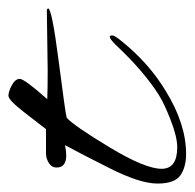

<svg xmlns="http://www.w3.org/2000/svg" viewBox="-30 -432 461 455"><g transform="rotate(-90 200.5 -204.5)"><path d="M261 -322 405 -324Q408 -322 408 -321Q408 -312 283.5 -296Q159 -280 149 -277Q130 -260 79 -175.5Q28 -91 28 -52Q28 -15 79 -15Q103 -15 142 -30Q181 -45 202 -58Q258 -93 322 -161Q336 -175 341 -175Q344 -175 344 -169Q344 -163 329 -145Q277 -81 212 -42Q134 6 63 6Q32 6 12.5 -7.5Q-7 -21 -7 -62Q-7 -103 29 -174.5Q65 -246 84 -281Q70 -278 60 -278Q31 -278 31 -301Q31 -318 55 -325Q58 -325 64 -326H122Q140 -349 163 -379Q191 -415 201 -415Q211 -415 226 -407Q241 -399 241 -388Q241 -377 193 -323Q219 -322 261 -322Z"/></g></svg>

Font: Alex Brush
Style: Regular
Weight: 400
Designer: Robert E. Leuschke
Foundry: Robert E. Leuschke
Version: Version 1.003